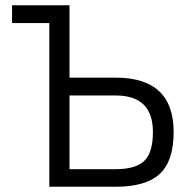

<svg xmlns="http://www.w3.org/2000/svg" viewBox="-20 -712 712 732"><path d="M26 -692H245V-416H421Q642 -416 642 -209Q642 -98 589 -49Q536 0 421 0H168V-624H26ZM421 -67Q497 -67 530 -98.5Q563 -130 563 -209Q563 -348 421 -348H245V-67Z"/></svg>

Font: Titillium Web[RUS by Daymarius]
Style: Regular
Weight: 400
Designer: Cyrillization by Daymarius
Foundry: Cyrillization by Daymarius
Version: Version 1.002 September 11, 2018